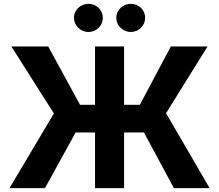

<svg xmlns="http://www.w3.org/2000/svg" viewBox="-20 -966 1125 986"><path d="M617.2 -727.3H468V-427.9H391L227.6 -727.3H38.4L256.7 -383.5L28.8 0H210.9L368.6 -285.9H468V0H617.2V-285.9H719.1L872.9 0H1056.5L832.7 -384.6L1045.8 -727.3H857.2L698.2 -427.9H617.2ZM434.3 -801.8C475.5 -801.8 508.2 -834.9 508.2 -874.3C508.2 -914.4 475.5 -946.4 434.3 -946.4C393.5 -946.4 359.7 -914.4 359.7 -874.3C359.7 -834.9 393.5 -801.8 434.3 -801.8ZM651.6 -801.8C692.8 -801.8 725.5 -834.9 725.5 -874.3C725.5 -914.4 692.8 -946.4 651.6 -946.4C610.8 -946.4 577.1 -914.4 577.1 -874.3C577.1 -834.9 610.8 -801.8 651.6 -801.8Z"/></svg>

Font: Karasuma Gothic
Style: Bold
Weight: 700
Designer: Rasmus Andersson / Ryoko Nishizuka
Foundry: Genbu
Version: Version 1.00